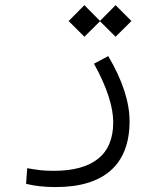

<svg xmlns="http://www.w3.org/2000/svg" viewBox="-20 -509 626 751"><path d="M197.8 222.7Q131.3 222.7 82 210L86.4 148.9Q113.8 153.8 136.2 156.5Q158.7 159.2 189.9 159.2Q304.7 159.2 363.8 111.8Q422.9 64.5 422.9 -31.2Q422.9 -76.2 404.3 -133.5Q385.7 -190.9 347.7 -259.8L403.3 -289.6Q486.8 -148.4 486.8 -34.7Q486.8 91.8 413.6 157.2Q340.3 222.7 197.8 222.7ZM432.1 -365.2 371.1 -425.8 310.1 -365.2 248.5 -426.8 310.1 -488.8 371.1 -427.2 432.1 -488.8 494.1 -426.8Z"/></svg>

Font: Cascadia Code NF Light
Style: Regular
Weight: 300
Monospace: yes
Designer: Aaron Bell
Foundry: Saja Typeworks
Version: Version 2404.023; ttfautohint (v1.8.4)